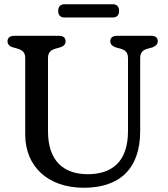

<svg xmlns="http://www.w3.org/2000/svg" viewBox="-20 -869 794 906"><path d="M254.5 -817.5C254.5 -797.5 265.5 -786.5 284 -786.5H512.5C531 -786.5 542 -797.5 542 -817.5C542 -837.5 531 -849 512.5 -849H284C265.5 -849 254.5 -837.5 254.5 -817.5ZM375.5 17C542 17 641.5 -70 641.5 -250.5V-594.5C641.5 -621 653.5 -633 677.5 -639.5L698.5 -645C715.5 -651.5 724.5 -661.5 724.5 -674C724.5 -690.5 714.5 -700 693 -700H531.5C511 -700 500.5 -690.5 500.5 -674C500.5 -661.5 508.5 -651.5 527 -645L548 -639.5C572 -633 584 -621 584 -594.5V-250.5C584 -105.5 508 -47 394 -47C277.5 -47 206.5 -112.5 206.5 -249V-596C206.5 -622 221 -633.5 242.5 -639.5L265 -646C281.5 -650.5 289.5 -661.5 289.5 -674C289.5 -690.5 279.5 -700 258 -700H47C27 -700 15.5 -690.5 15.5 -674C15.5 -661.5 23.5 -650.5 40 -646L62.5 -639.5C85 -633 99 -622 99 -596V-233.5C99 -86 204 17 375.5 17Z"/></svg>

Font: dr Title
Style: Regular
Weight: 400
Version: Version 1.000;hotconv 1.0.109;makeotfexe 2.5.65596